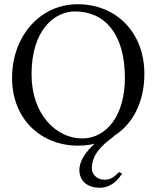

<svg xmlns="http://www.w3.org/2000/svg" viewBox="-20 -678 738 907"><path d="M557 142 542 135C520 157 504 171 474 171C438 171 414 145 414 119C414 53 457 11 518 -34L517 -35C608 -91 662 -197 662 -329C662 -527 527 -658 347 -658C168 -658 37 -506 37 -310C37 -113 176 10 348 10C376 10 402 7 427 1C387 37 355 81 355 125C355 180 397 209 451 209C492 209 528 187 557 142ZM334 -624C475 -624 570 -518 570 -310C570 -131 482 -24 368 -24C248 -24 129 -135 129 -327C129 -537 238 -624 334 -624Z"/></svg>

Font: Linux Libertine O C
Style: Regular
Weight: 400
Designer: Philipp H. Poll
Foundry: Philipp H. Poll
Version: Version 4.0.3